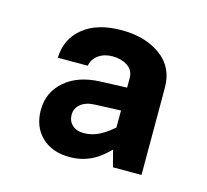

<svg xmlns="http://www.w3.org/2000/svg" viewBox="-62 -941 520 482"><g transform="rotate(15 198.0 -700.0)"><path d="M288.6 -615 261.2 -642.4Q236.3 -618.6 216 -607.9Q195.7 -597.1 173.8 -597.1Q154.8 -597.1 143.8 -607.3Q132.7 -617.4 132.7 -634.2Q132.7 -650.9 145.9 -661.7Q159.2 -672.6 182.8 -673.5L286.7 -677.7V-737L180.8 -733Q123.2 -730.9 89 -701.2Q54.9 -671.5 54.9 -625.4Q54.9 -582.3 82 -556.1Q109.1 -529.8 155 -529.8Q193.2 -529.8 223.8 -549.5Q254.5 -569.2 288.6 -615ZM341.3 -760.3Q341.3 -813 301.3 -842.2Q261.3 -871.4 199.5 -871.4Q136.4 -871.4 100 -841.8Q63.6 -812.2 62.2 -763.1H140Q143 -780.5 157.8 -791.3Q172.7 -802.1 194.5 -802.1Q216.8 -802.1 233.2 -791.6Q249.7 -781.1 249.7 -760.3V-599.3L267.2 -533.2H341.3Z"/></g></svg>

Font: Estedad VF
Style: Regular
Weight: 100
Designer: Amin Abedi
Version: Version 7.3